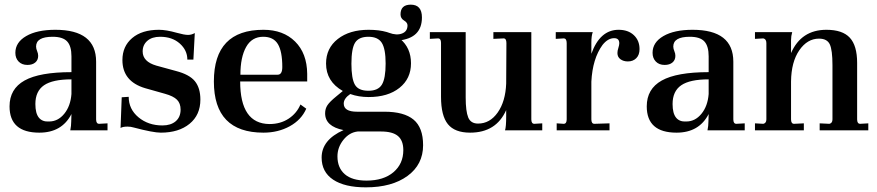

<svg xmlns="http://www.w3.org/2000/svg" viewBox="-20 -560 3767 825"><path d="M149 10Q21 10 21 -103Q21 -178 85.5 -214Q150 -250 287 -250V-318Q287 -362 268.5 -382Q250 -402 206 -402Q135 -402 135 -360Q135 -351 140 -339Q144 -330 144 -320Q144 -302 131.5 -291.5Q119 -281 98 -281Q74 -281 60 -295.5Q46 -310 46 -333Q46 -378 92.5 -405Q139 -432 218 -432Q393 -432 393 -295V-47Q393 -28 406 -28L442 -30V0H282Q286 -20 286 -37L287 -70Q246 10 149 10ZM191 -38Q229 -38 256 -71Q283 -104 287 -156V-219Q206 -219 169 -193.5Q132 -168 132 -113Q132 -73 147 -54.5Q162 -36 191 -38Z M671 10Q638 10 555 -12Q542 -16 528 -16Q507 -16 498 -10L503 -142L533 -144Q533 -91 575 -56Q617 -21 678 -21Q714 -21 735 -39Q756 -57 756 -89Q756 -116 740.5 -131.5Q725 -147 689 -157L604 -181Q506 -210 506 -302Q506 -361 548 -396.5Q590 -432 663 -432Q694 -432 740 -419Q772 -410 788 -410Q803 -410 817 -418L811 -304H785Q785 -344 752.5 -373Q720 -402 668 -402Q633 -402 613 -384.5Q593 -367 593 -339Q593 -295 652 -278L736 -255Q794 -240 817.5 -211Q841 -182 841 -132Q841 -66 794.5 -28Q748 10 671 10Z M1112 10Q899 10 899 -210Q899 -432 1112 -432Q1197 -432 1248 -381.5Q1299 -331 1300 -243V-210H1012Q1012 -28 1138 -27Q1185 -27 1220 -50Q1255 -73 1271 -111L1296 -93Q1275 -45 1225 -17.5Q1175 10 1112 10ZM1013 -239H1173Q1193 -239 1193 -272Q1193 -339 1174 -370.5Q1155 -402 1111 -402Q1062 -402 1037.5 -358Q1013 -314 1013 -239Z M1552 245Q1461 245 1411.5 212Q1362 179 1362 117Q1362 41 1456 -1Q1377 -17 1377 -73Q1377 -93 1387 -108Q1397 -123 1424 -145L1453 -169Q1381 -210 1381 -287Q1381 -353 1431.5 -392.5Q1482 -432 1564 -432Q1653 -432 1699.5 -393Q1746 -354 1746 -288Q1746 -222 1696.5 -182.5Q1647 -143 1564 -143Q1521 -143 1485 -156Q1457 -137 1457 -115Q1457 -80 1514 -80H1632Q1716 -80 1757 -46Q1798 -12 1798 64Q1798 147 1731 196Q1664 245 1552 245ZM1555 216Q1628 216 1670.5 180Q1713 144 1713 85Q1713 44 1690 24.5Q1667 5 1617 5H1517Q1481 9 1455.5 41Q1430 73 1430 112Q1430 161 1461.5 188.5Q1493 216 1555 216ZM1563 -170Q1605 -170 1621 -196.5Q1637 -223 1637 -287Q1637 -350 1620.5 -376Q1604 -402 1563 -402Q1522 -402 1506 -377Q1490 -352 1490 -286Q1490 -222 1505 -196Q1520 -170 1563 -170ZM1693 -386 1652 -419Q1684 -407 1707.5 -416Q1731 -425 1731 -451Q1731 -463 1716 -472Q1701 -481 1701 -498Q1701 -540 1745 -540Q1793 -540 1793 -485Q1793 -396 1693 -386Z M2000 10Q1934 10 1904.5 -26.5Q1875 -63 1875 -144V-376Q1875 -395 1862 -395L1827 -393V-422H1981V-141Q1981 -82 1992 -55Q2003 -29 2034 -29Q2085 -29 2118.5 -76.5Q2152 -124 2155 -201L2156 -375Q2156 -395 2144 -395L2100 -393V-422H2263V-47Q2263 -28 2276 -28L2310 -30V0H2150Q2155 -15 2155 -60V-87Q2112 10 2000 10Z M2372 0V-30L2402 -28Q2415 -28 2415 -47V-375Q2415 -395 2402 -395L2368 -393V-422H2527Q2521 -406 2521 -376V-329Q2558 -432 2638 -432Q2679 -432 2703.5 -409Q2728 -386 2728 -349Q2728 -324 2714 -310Q2700 -296 2678 -296Q2659 -296 2646 -305.5Q2633 -315 2633 -332Q2633 -342 2637 -354Q2641 -367 2641 -374Q2641 -396 2619 -396Q2592 -396 2569 -367Q2526 -308 2521 -209V-47Q2521 -28 2534 -28L2599 -30V0Z M2887 10Q2759 10 2759 -103Q2759 -178 2823.5 -214Q2888 -250 3025 -250V-318Q3025 -362 3006.5 -382Q2988 -402 2944 -402Q2873 -402 2873 -360Q2873 -351 2878 -339Q2882 -330 2882 -320Q2882 -302 2869.5 -291.5Q2857 -281 2836 -281Q2812 -281 2798 -295.5Q2784 -310 2784 -333Q2784 -378 2830.5 -405Q2877 -432 2956 -432Q3131 -432 3131 -295V-47Q3131 -28 3144 -28L3180 -30V0H3020Q3024 -20 3024 -37L3025 -70Q2984 10 2887 10ZM2929 -38Q2967 -38 2994 -71Q3021 -104 3025 -156V-219Q2944 -219 2907 -193.5Q2870 -168 2870 -113Q2870 -73 2885 -54.5Q2900 -36 2929 -38Z M3224 0V-30L3260 -28Q3273 -31 3273 -47V-375Q3273 -392 3260 -395L3224 -393V-422H3384Q3379 -405 3379 -387V-332Q3423 -432 3531 -432Q3600 -432 3631.5 -398Q3663 -364 3663 -290V-47Q3663 -28 3676 -28L3711 -30V0H3502V-30L3544 -28Q3557 -31 3557 -47V-280Q3557 -345 3545.5 -369.5Q3534 -394 3499 -394Q3449 -394 3414.5 -344Q3380 -294 3379 -210V-47Q3379 -28 3392 -28L3434 -30V0Z"/></svg>

Font: UnnaMedium
Style: Regular
Weight: 500
Designer: Jorge de Buen Unna
Foundry: Omnibus-Type
Version: Version 2.008;hotconv 1.0.109;makeotfexe 2.5.65596